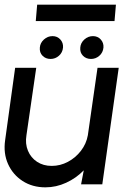

<svg xmlns="http://www.w3.org/2000/svg" viewBox="-25 -791 570 824"><path d="M-3 -189 40 -500H130.5L88.5 -210.5Q82.5 -174 95 -144Q107.5 -114 134.2 -96.5Q161 -79 197 -79Q233.5 -79 266.5 -96.5Q299.5 -114 322.5 -144Q345.5 -174 352 -210.5L393.5 -500H484.5L414 0H323L334.5 -60Q302 -26.5 259 -6.8Q216 13 170 13Q114 13 72 -14.2Q30 -41.5 9.5 -87.2Q-11 -133 -3 -189ZM192 -538Q171 -538 157.5 -551.8Q144 -565.5 146 -587Q147.5 -607 163.5 -621.5Q179.5 -636 200.5 -636Q221 -636 234 -621.5Q247 -607 245.5 -587Q243.5 -565.5 228 -551.8Q212.5 -538 192 -538ZM365.5 -538Q344.5 -538 331 -551.8Q317.5 -565.5 319.5 -587Q321 -607 337 -621.5Q353 -636 374 -636Q394.5 -636 407.5 -621.5Q420.5 -607 419 -587Q417 -565.5 401.5 -551.8Q386 -538 365.5 -538ZM134.5 -771H472.5L466.5 -700.5H128.5Z"/></svg>

Font: Urbanist Medium
Style: Italic
Weight: 500
Italic angle: -8°
Designer: Corey Hu
Foundry: Corey Hu
Version: Version 1.330; ttfautohint (v1.8.4.7-5d5b)